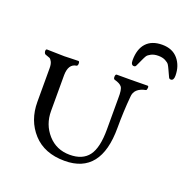

<svg xmlns="http://www.w3.org/2000/svg" viewBox="-121 -772 888 901"><g transform="rotate(20 323.5 -321.5)"><path d="M465 -537Q464 -536 461 -528.5Q458 -521 455.5 -518.5Q453 -516 448 -516Q433 -516 433 -540Q433 -596 460.5 -626Q488 -656 540 -656Q591 -656 619 -623Q647 -590 647 -540Q647 -516 632 -516Q627 -516 624.5 -518.5Q622 -521 619 -528.5Q616 -536 615 -537Q613 -541 606.5 -555.5Q600 -570 595 -578Q590 -586 575.5 -593.5Q561 -601 540 -601Q519 -601 504.5 -593.5Q490 -586 485 -578Q480 -570 473.5 -555.5Q467 -541 465 -537ZM80 -204V-372Q80 -392 74 -403.5Q68 -415 62 -417.5Q56 -420 41 -425Q37 -426 34.5 -432Q32 -438 33 -444Q34 -450 39 -450Q55 -450 82 -449Q109 -448 126 -448Q138 -448 156 -449Q174 -450 195 -450Q201 -450 201 -439Q201 -428 195 -426Q156 -421 155 -365V-185Q155 -118 197.5 -70Q240 -22 307 -22Q371 -22 401 -62Q431 -102 431 -193V-350Q432 -393 422.5 -405.5Q413 -418 386 -425Q379 -427 379.5 -439Q380 -451 387 -451H459Q474 -451 499 -451.5Q524 -452 540 -452Q546 -452 545 -441.5Q544 -431 540 -430Q484 -419 482 -375Q475 -298 475 -217Q475 13 294 13Q193 13 136.5 -49Q80 -111 80 -204Z"/></g></svg>

Font: EB Garamond 12 All SC
Style: AllSC
Weight: 400
Version: Version 0.016 ; ttfautohint (v0.97) -l 8 -r 50 -G 200 -x 0 -